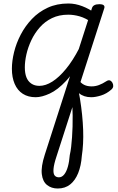

<svg xmlns="http://www.w3.org/2000/svg" viewBox="-20 -539 676 1098"><path d="M184 17Q141 17 110.5 -2.5Q80 -22 64 -59Q48 -96 48 -146Q48 -190 60.5 -241Q73 -292 98.5 -341Q124 -390 162.5 -430.5Q201 -471 253 -495Q305 -519 371 -519Q411 -519 451 -503.5Q491 -488 523 -464L510 -408Q469 -436 435.5 -445.5Q402 -455 370 -455Q318 -455 277.5 -435.5Q237 -416 207.5 -382.5Q178 -349 159 -308.5Q140 -268 131 -228Q122 -188 122 -154Q122 -120 131 -97Q140 -74 159 -61Q178 -48 205 -48Q241 -48 279.5 -72.5Q318 -97 357.5 -145Q397 -193 433 -263L452 -222Q407 -129 358.5 -77Q310 -25 264.5 -4Q219 17 184 17ZM310 539Q274 539 249 519Q224 499 219 456.5Q214 414 236 346L506 -493Q513 -515 548 -515Q567 -515 573.5 -508.5Q580 -502 576 -491L303 356Q288 401 286 427.5Q284 454 292.5 464.5Q301 475 317 475Q334 475 347 459Q360 443 368 414.5Q376 386 379 348Q384 326 387 300.5Q390 275 392 245.5Q394 216 395 185Q396 154 395.5 122Q395 90 393.5 57Q392 24 388 -7L419 -67Q430 -20 437.5 26.5Q445 73 449.5 117.5Q454 162 455.5 203.5Q457 245 455 282.5Q453 320 448 352Q444 409 427 451Q410 493 381 516Q352 539 310 539ZM502 17Q459 17 432 -6Q405 -29 398 -76L412 -124Q420 -99 431.5 -81Q443 -63 461 -54Q479 -45 504 -45Q525 -45 545.5 -52.5Q566 -60 589 -75Q600 -82 608.5 -79Q617 -76 622.5 -66.5Q628 -57 627.5 -46.5Q627 -36 617 -27Q590 -3 558 7Q526 17 502 17Z"/></svg>

Font: Playwrite CO Light
Style: Regular
Weight: 300
Version: Version 1.002